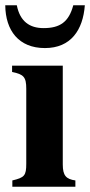

<svg xmlns="http://www.w3.org/2000/svg" viewBox="-31 -711 343 731"><path d="M248 -691C231 -627 197 -604 135 -604C81 -604 45 -630 33 -691H-11C-10 -595 40 -528 140 -528C239 -528 285 -597 292 -691ZM256 0V-24C221 -29 208 -42 208 -85V-461H15V-437C59 -428 69 -418 69 -373V-88C69 -42 62 -35 16 -24V0Z"/></svg>

Font: STIXGeneral
Style: Bold
Weight: 700
Designer: MicroPress Inc., with final additions and corrections provided by Coen Hoffman, Elsevier (retired)
Version: Version 1.1.0